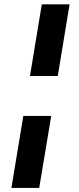

<svg xmlns="http://www.w3.org/2000/svg" viewBox="-20 -748 373 904"><path d="M89.8 -202.1H221.2L164.6 136.7H33.7ZM307.6 -727.5 252 -390.1H121.1L176.8 -727.5Z"/></svg>

Font: Inter 18pt
Style: Bold Italic
Weight: 700
Italic angle: -9.3988°
Designer: Rasmus Andersson
Foundry: rsms
Version: Version 4.001;git-66647c0bb